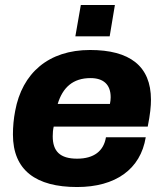

<svg xmlns="http://www.w3.org/2000/svg" viewBox="-20 -740 659 772"><path d="M283 -594H421L442 -720H305ZM290 12C444 12 545 -59 566 -188H406C397 -133 358 -102 290 -102C221 -102 192 -132 192 -192C192 -204 193 -219 196 -231H574C584 -281 587 -313 587 -339C587 -475 501 -539 342 -539C175 -539 69 -446 41 -294C35 -263 32 -231 32 -199C32 -55 125 12 290 12ZM212 -322C232 -388 273 -426 344 -426C395 -426 425 -401 425 -349C425 -341 424 -331 422 -322Z"/></svg>

Font: Archivo ExtraBold
Style: Italic
Weight: 800
Italic angle: -10°
Designer: Hector Gatti
Foundry: Omnibus-Type
Version: Version 2.001